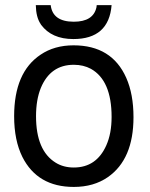

<svg xmlns="http://www.w3.org/2000/svg" viewBox="-20 -719 596 762"><path d="M122.1 -698.7H181.2Q189 -632.8 272.9 -632.8Q350.1 -632.8 362.8 -689.9L363.8 -698.7H422.9Q412.1 -564 271 -564Q185.1 -564 143.1 -620.6L141.1 -624Q123 -650.9 122.1 -698.7ZM272 -539.1Q423.8 -539.1 481 -410.2Q509.8 -345.2 509.8 -253.9Q509.8 -86.9 408.2 -16.1Q352.1 22.9 272.9 22.9Q128.9 22.9 68.8 -96.2Q36.1 -162.1 36.1 -257.8Q36.1 -432.1 141.1 -502Q195.8 -539.1 272 -539.1ZM272.9 -461.9Q180.2 -461.9 142.1 -370.1Q123 -323.2 123 -257.8Q123 -121.1 201.2 -73.2Q231.9 -54.2 272.9 -54.2Q362.8 -54.2 401.9 -142.1Q422.9 -189 422.9 -254.9Q422.9 -399.9 340.8 -445.8Q311 -461.9 272.9 -461.9Z"/></svg>

Font: SolaimanLipi
Style: Normal
Weight: 400
Designer: Solaiman Karim
Foundry: Al Mamun Sumon
Version: Version 2.000